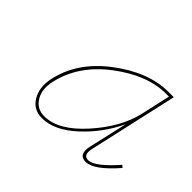

<svg xmlns="http://www.w3.org/2000/svg" viewBox="-88 -805 643 643"><g transform="rotate(45 233.5 -484.0)"><path d="M459 -383 467 -376Q404 -303 365 -303Q329 -303 340 -351L371 -487Q336 -413 276 -358Q216 -303 158 -303Q118 -303 98 -336Q78 -369 87 -415Q108 -518 205 -591.5Q302 -665 396 -665H421L350 -349Q342 -313 367 -313Q398 -313 459 -383ZM159 -313Q226 -313 296.5 -392Q367 -471 385 -552L408 -655H395Q306 -655 213 -584.5Q120 -514 98 -415Q88 -372 106 -342.5Q124 -313 159 -313Z"/></g></svg>

Font: EauTestInfant Hairline
Style: Italic
Weight: 250
Italic angle: -12°
Designer: Christian Thalmann (Catharsis Fonts)
Version: Version 0.001;PS 000.001;hotconv 1.0.88;makeotf.lib2.5.64775